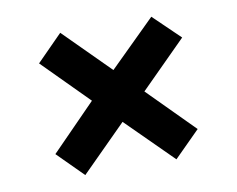

<svg xmlns="http://www.w3.org/2000/svg" viewBox="-58 -626 744 602"><g transform="rotate(-10 314.0 -325.0)"><path d="M312 -243 458 -98 540 -180 396 -325 542 -471 458 -552 312 -408 168 -552 86 -469 229 -325 87 -180 168 -99Z"/></g></svg>

Font: Noto Sans Bengali UI ExtraBold
Style: Regular
Weight: 800
Designer: Jelle Bosma - Monotype Design Team
Foundry: Monotype Imaging Inc.
Version: Version 2.003